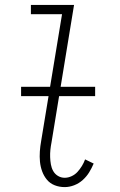

<svg xmlns="http://www.w3.org/2000/svg" viewBox="-20 -755 490 783"><path d="M244 8Q222 8 203 0.5Q184 -7 171.5 -22Q159 -37 152 -56Q145 -75 143 -95.5Q141 -116 142.5 -137.5Q144 -159 148 -181L233 -697H106V-735H282L190 -174Q187 -159 185.5 -144Q184 -129 184.5 -114Q185 -99 187.5 -84.5Q190 -70 197 -57.5Q204 -45 216.5 -37.5Q229 -30 244 -30Q258 -30 272 -36.5Q286 -43 296 -54Q306 -65 314 -78Q322 -91 327 -105L362 -88Q354 -69 343.5 -52Q333 -35 317.5 -21Q302 -7 282.5 0.5Q263 8 244 8ZM368 -363H66V-401H368Z"/></svg>

Font: Iosevka Etoile Extralight
Style: Italic
Weight: 200
Italic angle: -9°
Designer: Belleve Invis
Foundry: Belleve Invis
Version: Version 22.1.2; ttfautohint (v1.8.4)